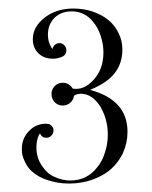

<svg xmlns="http://www.w3.org/2000/svg" viewBox="-20 -695 359 454"><path d="M98.7 -400.1Q106.6 -395.3 106.6 -386.2Q106.6 -379.5 101.5 -374.4Q96.3 -369.2 89.7 -369.2Q78.8 -369.2 74.5 -379.5Q72.1 -375.9 71.5 -374.7Q66.1 -362.6 66.1 -346.3Q66.1 -320.8 80.6 -300.9Q92.1 -283.9 109 -276.7Q127.2 -268.2 146.5 -268.2Q185.9 -268.2 210.1 -299.7Q222.2 -314.2 228.2 -334.8Q234.9 -354.1 234.9 -377.1Q234.9 -401.3 227 -422.5Q218.5 -445.5 205.2 -458.2Q190.1 -473.3 170.7 -473.3Q165.9 -473.3 160.5 -471.5Q159.2 -470.9 158 -470.3Q156.8 -469.7 155 -468.5Q153.8 -458.8 146.2 -452.1Q138.7 -445.5 128.4 -445.5Q116.9 -445.5 109.3 -453.3Q101.8 -461.2 101.8 -472.7Q101.8 -483.6 109.3 -491.4Q116.9 -499.3 128.4 -499.3Q136.9 -499.3 142.9 -495.1Q148.4 -491.4 152 -485.4Q153.8 -485.4 155.9 -485.1Q158 -484.8 159.9 -484.8Q180.4 -484.8 198.6 -503.5Q224.6 -529 224.6 -571.3Q224.6 -590.7 217.9 -610.6Q211.9 -629.4 199.8 -643.9Q179.8 -668.1 149.6 -668.1Q124.8 -668.1 109 -653Q93.3 -637.2 93.3 -613Q93.3 -595.5 101.8 -582.2Q103.6 -580.4 104.2 -579.2Q105.4 -585.2 109.9 -589.2Q114.5 -593.1 120.5 -593.1Q125.4 -593.1 129.6 -590.1Q136.9 -584.6 136.9 -576.1Q136.9 -564.7 126 -560.4Q115.7 -556.2 105.4 -556.2Q83.6 -556.2 70.9 -568.9Q57.6 -581.6 57.6 -602.2Q57.6 -631.8 86 -653.6Q113.3 -674.8 153.8 -674.8Q178 -674.8 199.8 -667.5Q223.4 -659 237.9 -646.3Q253.6 -632.4 260.9 -615.5Q269.4 -598.5 269.4 -577.4Q269.4 -534.4 236.7 -507.2Q220.3 -493.9 193.1 -482.4Q281.5 -458.8 281.5 -383.2Q281.5 -357.1 270.6 -332.9Q253.6 -297.9 221 -280.3Q185.9 -261 142.9 -261Q129 -261 116.9 -263.1Q104.8 -265.2 93.3 -268.8Q70.3 -276.1 55.8 -289.4Q44.9 -298.5 38.2 -314.2Q31.6 -326.9 31.6 -342.6Q31.6 -368 48.5 -385Q64.3 -402.5 89.7 -402.5Q95.7 -402.5 98.7 -400.1Z"/></svg>

Font: Wachinanga
Style: Regular
Weight: 400
Designer: deFharo
Foundry: deFharo
Version: Wachinanga: Version 2.001 2013